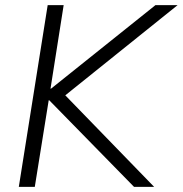

<svg xmlns="http://www.w3.org/2000/svg" viewBox="-20 -725 709 745"><path d="M53 0 165 -705H227L176 -381H178L583 -705H669L212 -338L215 -374L578 0H500L171 -336H169L115 0Z"/></svg>

Font: Nunito Sans 12pt Light
Style: Italic
Weight: 300
Italic angle: -9°
Designer: Vernon Adams
Foundry: Vernon Adams
Version: Version 3.101;gftools[0.9.27]